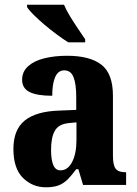

<svg xmlns="http://www.w3.org/2000/svg" viewBox="-20 -786 581 816"><path d="M175 10Q118 10 77.5 -30Q37 -70 37 -153Q37 -235 85.5 -274Q134 -313 232 -316L304 -319V-374Q304 -429 292.5 -458Q281 -487 253 -487Q227 -487 214.5 -458.5Q202 -430 202 -379Q137 -379 105.5 -395Q74 -411 74 -447Q74 -482 100 -505Q126 -528 169.5 -538.5Q213 -549 265 -549Q362 -549 411 -511Q460 -473 460 -379V-125Q460 -84 471.5 -69Q483 -54 513 -54H516V0H333L313 -67H304Q284 -40 267 -23Q250 -6 228.5 2Q207 10 175 10ZM237 -62Q268 -62 286.5 -97.5Q305 -133 305 -191V-266L273 -263Q230 -259 213.5 -231Q197 -203 197 -149Q197 -107 206.5 -84.5Q216 -62 237 -62ZM270 -606Q248 -620 221.5 -639.5Q195 -659 169 -681Q143 -703 123 -723Q103 -743 95 -756V-766H252Q261 -744 277.5 -717Q294 -690 311.5 -664Q329 -638 342 -619V-606Z"/></svg>

Font: Noto Serif Tamil Condensed ExtraBold
Style: Italic
Weight: 800
Width: 3
Italic angle: -12°
Designer: Indian Type Foundry, Tom Grace, and the Monotype Design Team
Foundry: Monotype Imaging Inc.
Version: Version 2.003; ttfautohint (v1.8.4.7-5d5b)